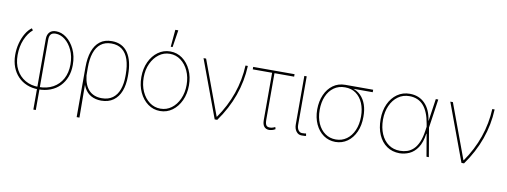

<svg xmlns="http://www.w3.org/2000/svg" viewBox="-72 -1176 4741 1795"><g transform="rotate(10 2298.5 -278.5)"><path d="M293 204.1V-468.8Q293.5 -508.3 314.9 -531.2Q336.4 -554.2 376 -553.7Q427.2 -554.2 474.9 -518.6Q522.5 -482.9 553.2 -418.9Q584 -355 584 -270.5Q584 -207 564.2 -155.5Q544.4 -104 507.8 -66.9Q471.2 -29.8 419.7 -10Q368.2 9.8 304.7 9.8Q245.6 9.8 196.8 -10.3Q147.9 -30.3 112.3 -67.1Q76.7 -104 57.1 -155Q37.6 -206.1 37.1 -268.6Q36.6 -327.1 51 -381.3Q65.4 -435.5 90.6 -477.5Q115.7 -519.5 147.5 -542L160.2 -524.4Q115.7 -487.3 87.6 -420.7Q59.6 -354 59.6 -272.5Q59.6 -193.4 90.6 -135Q121.6 -76.7 176.8 -44.7Q231.9 -12.7 304.7 -12.7Q383.3 -12.7 440.7 -44.4Q498 -76.2 529.8 -134.5Q561.5 -192.9 561.5 -271.5Q561.5 -348.1 534.2 -406.7Q506.8 -465.3 464.6 -498.3Q422.4 -531.2 376 -531.2Q343.8 -531.2 329.8 -513.9Q315.9 -496.6 316.4 -461.9V204.1Z M704.1 203.1V-269.5Q704.1 -357.9 726.3 -421.6Q748.5 -485.4 793.5 -519.8Q838.4 -554.2 906.2 -553.7Q957 -553.7 995.1 -534.4Q1033.2 -515.1 1058.6 -478Q1084 -440.9 1096.7 -388.2Q1109.4 -335.4 1109.4 -269.5V-253.9Q1109.4 -174.3 1086.4 -114.7Q1063.5 -55.2 1017.6 -22Q971.7 11.2 902.3 11.7Q847.2 11.2 806.6 -11Q766.1 -33.2 742.4 -76.2Q718.8 -119.1 713.9 -181.6L727.5 -194.3Q732.4 -149.9 746.1 -115.7Q759.8 -81.5 782 -58.3Q804.2 -35.2 834.7 -23.4Q865.2 -11.7 903.3 -11.7Q965.8 -11.7 1006.6 -41.7Q1047.4 -71.8 1067.1 -126.5Q1086.9 -181.2 1086.9 -253.9V-269.5Q1086.9 -351.6 1067.4 -410.2Q1047.9 -468.8 1007.8 -500Q967.8 -531.2 906.2 -531.2Q845.2 -531.2 805.2 -500Q765.1 -468.8 745.6 -410.2Q726.1 -351.6 726.6 -269.5L730.5 203.1Z M1460.9 11.7Q1396.5 11.7 1345.2 -25.6Q1293.9 -63 1264.2 -127Q1234.4 -190.9 1234.4 -271.5Q1234.4 -352.1 1264.2 -415.8Q1293.9 -479.5 1345.2 -516.6Q1396.5 -553.7 1460.9 -553.7Q1524.9 -553.7 1575.9 -516.6Q1627 -479.5 1656.7 -415.5Q1686.5 -351.6 1686.5 -271.5Q1686.5 -190.9 1657 -127Q1627.4 -63 1576.4 -25.6Q1525.4 11.7 1460.9 11.7ZM1460.9 -10.7Q1519 -10.7 1564.9 -44.9Q1610.8 -79.1 1637.5 -138.2Q1664.1 -197.3 1664.1 -271.5Q1664.1 -345.2 1637.2 -404.1Q1610.4 -462.9 1564.5 -497.1Q1518.6 -531.2 1460.9 -531.2Q1403.3 -531.2 1357.2 -496.8Q1311 -462.4 1283.9 -403.8Q1256.8 -345.2 1256.8 -271.5Q1256.8 -197.3 1283.7 -138.2Q1310.5 -79.1 1356.7 -44.9Q1402.8 -10.7 1460.9 -10.7ZM1456.1 -597.7 1470.7 -760.7H1499L1473.6 -597.7Z M1978.5 0 1776.4 -545.9H1800.8L1992.2 -28.3H1995.1Q2036.1 -86.9 2068.4 -149.4Q2100.6 -211.9 2123.3 -277.3Q2146 -342.8 2158.9 -410.4Q2171.9 -478 2174.8 -545.9H2197.3Q2190.9 -399.9 2142.3 -263.2Q2093.8 -126.5 2002.9 0Z M2640.6 -545.9V-522.5H2248V-545.9ZM2431.6 -545.9H2454.1V-82Q2454.1 -56.2 2458.7 -41.3Q2463.4 -26.4 2472.9 -20.5Q2482.4 -14.6 2497.1 -14.6Q2510.7 -14.2 2524.2 -18.1Q2537.6 -22 2548.8 -28.3L2554.7 -8.8Q2539.6 0.5 2524.2 4.4Q2508.8 8.3 2496.1 8.8Q2465.3 8.3 2448.5 -12Q2431.6 -32.2 2431.6 -72.3Z M2733.4 -545.9H2755.9V-85Q2755.9 -53.7 2769.8 -34.7Q2783.7 -15.6 2804.7 -15.6Q2821.8 -15.6 2831.8 -16.8Q2841.8 -18.1 2842.8 -18.6L2846.7 3.9Q2845.7 4.4 2834.5 5.9Q2823.2 7.3 2804.7 6.8Q2773.4 7.3 2753.4 -18.8Q2733.4 -44.9 2733.4 -85Z M2906.2 -257.8V-258.8Q2906.7 -336.9 2933.8 -398.2Q2960.9 -459.5 3010 -494.9Q3059.1 -530.3 3125 -530.3Q3136.7 -527.8 3146 -525.1Q3155.3 -522.5 3165.5 -519.3Q3175.8 -516.1 3190.4 -511.7Q3241.7 -498 3275.9 -463.6Q3310.1 -429.2 3327.1 -379.2Q3344.2 -329.1 3343.8 -267.6V-265.6Q3344.2 -184.1 3316.2 -121.6Q3288.1 -59.1 3238.8 -23.9Q3189.5 11.2 3125 11.7Q3061.5 11.2 3012.2 -23.4Q2962.9 -58.1 2934.8 -118.9Q2906.7 -179.7 2906.2 -257.8ZM2929.7 -258.8V-257.8Q2929.7 -186 2954.3 -130.4Q2979 -74.7 3023.2 -43.2Q3067.4 -11.7 3125 -11.7Q3183.1 -11.7 3227.3 -43.5Q3271.5 -75.2 3296.4 -132.1Q3321.3 -189 3321.3 -262.7V-264.6Q3321.3 -334.5 3298.1 -389.4Q3274.9 -444.3 3231.4 -475.8Q3188 -507.3 3127.9 -506.8Q3066.9 -507.3 3022.2 -475.3Q2977.5 -443.4 2953.6 -387.2Q2929.7 -331.1 2929.7 -258.8ZM3389.6 -530.3V-506.8H3125V-530.3Z M3734.4 11.7Q3664.1 11.2 3612.8 -24.4Q3561.5 -60.1 3533.7 -123.8Q3505.9 -187.5 3505.9 -271.5Q3505.9 -353.5 3535.2 -417Q3564.5 -480.5 3616 -516.6Q3667.5 -552.7 3734.4 -552.7Q3822.3 -552.7 3878.4 -495.6Q3934.6 -438.5 3949.2 -334H3955.1L3964.8 -274.4L4011.7 0H3989.3L3937.5 -302.7Q3927.7 -360.4 3910.4 -403.1Q3893.1 -445.8 3868.2 -473.9Q3843.3 -502 3809.8 -516.1Q3776.4 -530.3 3734.4 -530.3Q3673.8 -530.3 3627.7 -497.1Q3581.5 -463.9 3555.2 -405.5Q3528.8 -347.2 3528.3 -271.5Q3528.8 -194.3 3554.2 -135.7Q3579.6 -77.1 3625.7 -44.4Q3671.9 -11.7 3734.4 -11.7Q3770 -11.7 3802.2 -22.2Q3834.5 -32.7 3861.3 -58.1Q3888.2 -83.5 3907.7 -127.7Q3927.2 -171.9 3936.5 -238.3L3981.4 -545.9H4004.9L3964.8 -271.5L3956.1 -211.9H3950.2Q3938 -126.5 3905 -77.9Q3872.1 -29.3 3827.4 -9Q3782.7 11.2 3734.4 11.7Z M4321.3 0 4119.1 -545.9H4143.6L4335 -28.3H4337.9Q4378.9 -86.9 4411.1 -149.4Q4443.4 -211.9 4466.1 -277.3Q4488.8 -342.8 4501.7 -410.4Q4514.6 -478 4517.6 -545.9H4540Q4533.7 -399.9 4485.1 -263.2Q4436.5 -126.5 4345.7 0Z"/></g></svg>

Font: Inter Tight Thin
Style: Regular
Weight: 250
Designer: Rasmus Andersson
Foundry: rsms
Version: Version 3.004